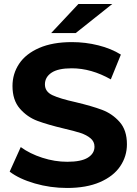

<svg xmlns="http://www.w3.org/2000/svg" viewBox="-20 -921 678 953"><path d="M28 -69 83 -191Q128 -158 190 -138Q252 -118 314 -118Q383 -118 416 -138.5Q449 -159 449 -193Q449 -218 429.5 -234.5Q410 -251 379.5 -261Q349 -271 297 -283Q217 -302 166 -321Q115 -340 78.5 -382Q42 -424 42 -494Q42 -555 75 -604.5Q108 -654 174.5 -683Q241 -712 337 -712Q404 -712 468 -696Q532 -680 580 -650L530 -527Q433 -582 336 -582Q268 -582 235.5 -560Q203 -538 203 -502Q203 -466 240.5 -448.5Q278 -431 355 -414Q435 -395 486 -376Q537 -357 573.5 -316Q610 -275 610 -205Q610 -145 576.5 -95.5Q543 -46 476 -17Q409 12 313 12Q230 12 152.5 -10.5Q75 -33 28 -69ZM369 -901H537L356 -757H234Z"/></svg>

Font: Montserrat-Bold
Style: Bold
Weight: 700
Version: Version 7.200